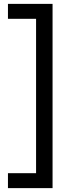

<svg xmlns="http://www.w3.org/2000/svg" viewBox="-20 -760 352 990"><path d="M21 133H166V-663H21V-740H251V210H21Z"/></svg>

Font: Georama ExtraCondensed Thin Medium
Style: Regular
Weight: 500
Version: Version 1.001